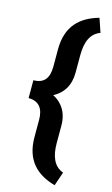

<svg xmlns="http://www.w3.org/2000/svg" viewBox="-143 -831 619 1059"><g transform="rotate(15 167.0 -302.0)"><path d="M23 -251C84 -251 110 -212 110 -151V-52C110 81 180 146 286 176L313 97C258 77 237 23 237 -52V-151C237 -225 203 -275 150 -302C204 -330 237 -379 237 -454V-553C237 -628 258 -681 313 -701L286 -780C180 -750 110 -685 110 -553V-454C110 -391 86 -353 23 -353Z"/></g></svg>

Font: Asimov Pro
Style: Bd
Weight: 700
Designer: Google
Version: Version 2.000980; 2014